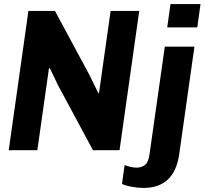

<svg xmlns="http://www.w3.org/2000/svg" viewBox="-20 -740 1011 946"><path d="M422 -368 465 -280 468 -283 525 -686H666L569 0H438L268 -316L225 -405L221 -402L164 0H23L120 -686H251ZM952 -605H804L820 -720H968ZM863 20Q839 186 687 186Q661 186 630 180.5Q599 175 581 166L594 73Q604 78 622.5 82Q641 86 653 86Q678 86 695 72Q712 58 717 18L792 -510H938Z"/></svg>

Font: Chivo
Style: Bold Italic
Weight: 700
Italic angle: -8.05°
Designer: Hector Gatti
Foundry: Omnibus-Type
Version: Version 1.007